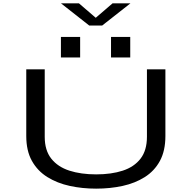

<svg xmlns="http://www.w3.org/2000/svg" viewBox="-20 -1113 1140 1144"><path d="M553 11Q470.5 11 395.8 -5.2Q321 -21.5 262.5 -57.8Q204 -94 170.2 -154.2Q136.5 -214.5 136.5 -302.5V-700H246.5V-298Q246.5 -217 285.5 -167.8Q324.5 -118.5 393.5 -96.2Q462.5 -74 553 -74Q643.5 -74 711.5 -96.2Q779.5 -118.5 817.5 -167.8Q855.5 -217 855.5 -298V-700H965.5V-302.5Q965.5 -214.5 932.8 -154.2Q900 -94 842.5 -57.8Q785 -21.5 710.5 -5.2Q636 11 553 11ZM343 -893H457.5V-770.5H343ZM641.5 -893H756V-770.5H641.5ZM343.5 -1093H450.5L550.5 -1007L650.5 -1093H757L589 -961H511.5Z"/></svg>

Font: Trispace Expanded
Style: Regular
Weight: 400
Width: 7
Designer: Tyler Finck
Foundry: Etcetera Type Company
Version: Version 1.210; ttfautohint (v1.8.3)